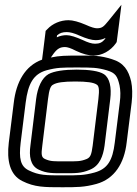

<svg xmlns="http://www.w3.org/2000/svg" viewBox="-20 -753 576 808"><path d="M484 -321 463 -153C454 -77 432 -42 378 -27C334 -15 310 -15 248 -15C172 -15 144 -15 101 -36C66 -53 59 -86 67 -153L88 -321C98 -400 120 -441 175 -457C220 -469 241 -469 304 -469C367 -469 388 -469 430 -457C466 -446 474 -433 483 -394C487 -374 488 -351 484 -321ZM388 -634C379 -634 364 -638 340 -649C312 -661 287 -668 268 -668C235 -668 201 -654 179 -630L172 -623L171 -614L162 -541L157 -502C85 -476 48 -407 38 -321L17 -153C8 -78 21 -17 74 9C126 35 166 35 242 35C303 35 335 35 386 21C462 0 503 -66 513 -153L534 -321C538 -355 537 -386 532 -410C521 -457 501 -489 451 -504C401 -520 373 -519 310 -519C259 -519 231 -519 194 -511L206 -528C222 -549 234 -555 254 -555C263 -555 277 -551 300 -539C327 -526 354 -519 374 -519C409 -519 445 -539 467 -570L471 -576L472 -583L481 -652L491 -733L437 -666C417 -642 411 -634 388 -634ZM382 -584C398 -584 412 -587 423 -593V-590C410 -574 399 -569 380 -569C366 -569 350 -574 327 -585C300 -597 276 -605 260 -605C246 -605 232 -602 219 -596L220 -604C231 -614 243 -618 261 -618C274 -618 291 -614 315 -603C342 -591 366 -584 382 -584ZM370 -140C365 -103 361 -91 345 -84C318 -73 304 -74 256 -74C208 -74 193 -73 169 -84C154 -91 153 -103 158 -140L182 -336C187 -377 193 -392 204 -397C219 -406 247 -410 297 -410C346 -410 374 -406 387 -397C396 -392 399 -377 394 -336L370 -140ZM420 -140 444 -336C450 -385 442 -425 417 -441C397 -454 356 -460 303 -460C250 -460 208 -454 184 -441C156 -425 138 -385 132 -336L108 -140C102 -97 107 -56 143 -39C177 -23 203 -24 249 -24C296 -24 322 -23 359 -39C400 -56 414 -97 420 -140Z"/></svg>

Font: Gamestation Display Outline
Style: Italic
Weight: 400
Designer: Jonas Hecksher
Foundry: Jonas Hecksher, Playtypeª, e-types AS
Version: Version 1.003